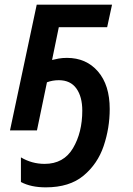

<svg xmlns="http://www.w3.org/2000/svg" viewBox="-20 -561 574 826"><path d="M177 245Q279 245 339.5 194.5Q400 144 426 67Q452 -10 452 -92Q452 -195 401.5 -253.5Q351 -312 268 -312Q248 -312 232 -309Q216 -306 204 -303L233 -444H441L462 -541H138L23 0H139L182 -207Q206 -216 233 -216Q283 -216 308.5 -180.5Q334 -145 334 -85Q334 9 294 76.5Q254 144 172 144Q117 144 70 116V222Q113 245 177 245Z"/></svg>

Font: Noto Sans UI Medium
Style: Italic
Weight: 500
Italic angle: -12°
Designer: Monotype Design Team
Foundry: Monotype Imaging Inc.
Version: Version 1.901